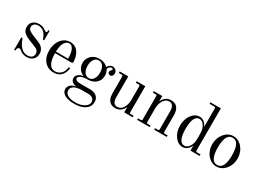

<svg xmlns="http://www.w3.org/2000/svg" viewBox="-30 -1554 3575 2638"><g transform="rotate(30 1757.0 -235.0)"><path d="M60.1 -186H78.1Q82 -177.2 89.1 -161.1Q96.2 -145 102.3 -131.8Q108.4 -118.7 115.2 -106.9Q168.5 -12.2 254.9 -12.2Q300.3 -12.2 323.2 -33.4Q346.2 -54.7 346.2 -88.9Q346.2 -141.1 282.2 -167L168 -212.9Q113.8 -234.9 82.8 -266.1Q51.8 -297.4 51.8 -345.2Q51.8 -405.8 89.8 -436.8Q127.9 -467.8 186 -467.8Q239.7 -467.8 283.2 -436Q304.7 -419.9 315.9 -419.9Q330.6 -419.9 332 -438L334 -458H352.1V-306.2H334L319.8 -340.8Q307.6 -371.1 290 -392.6Q272.5 -414.1 253.4 -424.6Q234.4 -435.1 217.8 -439.5Q201.2 -443.8 185.1 -443.8Q147.9 -443.8 124 -425.3Q100.1 -406.7 100.1 -374Q100.1 -345.2 123.3 -326.7Q146.5 -308.1 188 -291L289.1 -250Q391.1 -208 391.1 -116.2Q391.1 -53.7 352.5 -20.8Q314 12.2 253.9 12.2Q228 12.2 205.8 5.6Q183.6 -1 173.6 -7.3Q163.6 -13.7 148.9 -24.9Q147.9 -25.4 144.5 -28.1Q141.1 -30.8 140.1 -31.5Q139.2 -32.2 136 -34.2Q132.8 -36.1 131.6 -36.9Q130.4 -37.6 127.7 -38.8Q125 -40 123.3 -40.5Q121.6 -41 119.4 -41.5Q117.2 -42 115.2 -42Q101.6 -42 93 -32.7Q84.5 -23.4 82 -7.8L79.1 12.2H60.1Z M672.4 -443.8Q639.2 -443.8 615.2 -416Q591.3 -388.2 580.6 -346.2Q569.8 -304.2 569.8 -253.9H763.7Q763.7 -290.5 759.3 -322.3Q754.9 -354 744.9 -382.3Q734.9 -410.6 716.3 -427.2Q697.8 -443.8 672.4 -443.8ZM678.7 -467.8Q714.8 -467.8 744.6 -453.9Q774.4 -439.9 793.5 -417.7Q812.5 -395.5 825.4 -366.5Q838.4 -337.4 844 -309.1Q849.6 -280.8 849.6 -252.9Q849.6 -238.8 844.2 -234.4Q838.9 -230 818.4 -230H569.8Q569.8 -182.1 576.4 -144Q583 -106 596.9 -75.7Q610.8 -45.4 635.5 -28.8Q660.2 -12.2 693.4 -12.2Q715.8 -12.2 737.1 -20Q758.3 -27.8 778.1 -43.7Q797.9 -59.6 811.8 -88.6Q825.7 -117.7 829.6 -155.8H853.5Q847.2 -83 804.2 -35.4Q761.2 12.2 683.6 12.2Q594.2 12.2 537.8 -51.8Q481.4 -115.7 481.4 -221.2Q481.4 -290 506.1 -346.2Q530.8 -402.3 575.9 -435.1Q621.1 -467.8 678.7 -467.8Z M1213.9 -404.3Q1188 -443.8 1141.6 -443.8Q1095.2 -443.8 1069.3 -404.3Q1043.5 -364.7 1043.5 -304.2Q1043.5 -243.7 1069.3 -203.9Q1095.2 -164.1 1141.6 -164.1Q1188 -164.1 1213.9 -203.9Q1239.7 -243.7 1239.7 -304.2Q1239.7 -364.7 1213.9 -404.3ZM1056.6 22Q1016.1 19 987.8 -2.7Q959.5 -24.4 959.5 -60.1Q959.5 -97.7 990.7 -122.1Q1022 -146.5 1069.3 -151.9Q1019 -170.9 991.2 -211.9Q963.4 -252.9 963.4 -304.2Q963.4 -374 1012.7 -420.9Q1062 -467.8 1141.6 -467.8Q1223.6 -467.8 1276.4 -415Q1284.2 -440.4 1305.2 -454.1Q1326.2 -467.8 1349.6 -467.8Q1378.9 -467.8 1400.1 -447.5Q1421.4 -427.2 1421.4 -396Q1421.4 -372.1 1408.9 -356.9Q1396.5 -341.8 1377.4 -341.8Q1361.3 -341.8 1350.3 -352.8Q1339.4 -363.8 1339.4 -379.9Q1339.4 -394.5 1353.5 -408Q1367.7 -421.4 1367.7 -428.2Q1367.7 -435.1 1361.1 -439.5Q1354.5 -443.8 1343.8 -443.8Q1324.2 -443.8 1309.6 -428.5Q1294.9 -413.1 1293.5 -394Q1319.3 -351.6 1319.3 -304.2Q1319.3 -230 1268.3 -185.1Q1217.3 -140.1 1141.6 -140.1Q1103 -140.1 1071.3 -133.5Q1039.6 -127 1019.5 -113Q999.5 -99.1 999.5 -80.1Q999.5 -40 1083.5 -40H1227.5Q1299.8 -40 1338.6 -8.3Q1377.4 23.4 1377.4 81.1Q1377.4 155.3 1314.5 198.7Q1251.5 242.2 1142.6 242.2Q1085.4 242.2 1040.3 230.2Q995.1 218.3 966.3 191.7Q937.5 165 937.5 127Q937.5 83 972.2 54.9Q1006.8 26.9 1056.6 22ZM1145.5 217.8Q1231 217.8 1286.4 184.1Q1341.8 150.4 1341.8 102.1Q1341.8 71.3 1317.1 48.6Q1292.5 25.9 1240.7 25.9H1147.5Q1117.7 25.9 1090.8 30.3Q1064 34.7 1038.1 44.7Q1012.2 54.7 996.8 74Q981.4 93.3 981.4 120.1Q981.4 167 1027.6 192.4Q1073.7 217.8 1145.5 217.8Z M1935.1 0H1799.3V-85.9Q1756.3 12.2 1661.1 12.2Q1631.3 12.2 1607.7 2.7Q1584 -6.8 1569.6 -22Q1555.2 -37.1 1545.9 -57.6Q1536.6 -78.1 1533 -98.6Q1529.3 -119.1 1529.3 -141.1V-410.2Q1529.3 -422.4 1524.4 -427.2Q1519.5 -432.1 1507.3 -432.1H1465.3V-456.1H1601.1V-122.1Q1601.1 -102.5 1604.5 -85.4Q1607.9 -68.4 1616 -52Q1624 -35.6 1639.6 -25.9Q1655.3 -16.1 1677.2 -16.1Q1730.5 -16.1 1764.9 -68.8Q1799.3 -121.6 1799.3 -200.2V-410.2Q1799.3 -422.4 1794.4 -427.2Q1789.6 -432.1 1777.3 -432.1H1734.9V-456.1H1871.1V-45.9Q1871.1 -33.7 1876 -28.8Q1880.9 -23.9 1893.1 -23.9H1935.1Z M2004.9 -456.1H2140.6V-370.1Q2183.6 -467.8 2278.8 -467.8Q2315.9 -467.8 2343 -453.9Q2370.1 -439.9 2384 -416.7Q2397.9 -393.6 2404.3 -368.4Q2410.6 -343.3 2410.6 -314.9V-45.9Q2410.6 -33.7 2415.5 -28.8Q2420.4 -23.9 2432.6 -23.9H2474.6V0H2274.9V-23.9H2316.9Q2329.1 -23.9 2334 -28.8Q2338.9 -33.7 2338.9 -45.9V-334Q2338.9 -353.5 2335.4 -370.6Q2332 -387.7 2324 -404.1Q2315.9 -420.4 2300.3 -430.2Q2284.7 -439.9 2262.7 -439.9Q2209.5 -439.9 2175 -387.2Q2140.6 -334.5 2140.6 -255.9V-45.9Q2140.6 -33.7 2145.5 -28.8Q2150.4 -23.9 2162.6 -23.9H2204.6V0H2004.9V-23.9H2046.9Q2059.1 -23.9 2064 -28.8Q2068.8 -33.7 2068.8 -45.9V-410.2Q2068.8 -422.4 2064 -427.2Q2059.1 -432.1 2046.9 -432.1H2004.9Z M2741.2 -439.9Q2691.9 -439.9 2667.2 -385Q2642.6 -330.1 2642.6 -228Q2642.6 -126 2667.2 -71Q2691.9 -16.1 2741.2 -16.1Q2787.6 -16.1 2819.1 -64.5Q2850.6 -112.8 2850.6 -182.1V-273.9Q2850.6 -343.3 2819.1 -391.6Q2787.6 -439.9 2741.2 -439.9ZM2850.6 -377V-666Q2850.6 -678.2 2845.5 -683.1Q2840.3 -688 2828.1 -688H2756.3V-711.9H2922.4V-45.9Q2922.4 -33.7 2927.2 -28.8Q2932.1 -23.9 2944.3 -23.9H2996.6V0H2850.6V-80.1Q2835.4 -41 2803.2 -14.4Q2771 12.2 2730.5 12.2Q2657.7 12.2 2606 -57.4Q2554.2 -127 2554.2 -228Q2554.2 -329.1 2606 -398.4Q2657.7 -467.8 2730.5 -467.8Q2807.1 -467.8 2850.6 -377Z M3377.9 -228Q3377.9 -443.8 3266.1 -443.8Q3154.3 -443.8 3154.3 -228Q3154.3 -12.2 3266.1 -12.2Q3377.9 -12.2 3377.9 -228ZM3466.3 -228Q3466.3 -163.1 3439.7 -107.9Q3413.1 -52.7 3366.9 -20.3Q3320.8 12.2 3266.1 12.2Q3211.4 12.2 3165.3 -20.3Q3119.1 -52.7 3092.5 -107.9Q3065.9 -163.1 3065.9 -228Q3065.9 -327.1 3124.3 -397.5Q3182.6 -467.8 3266.1 -467.8Q3349.6 -467.8 3408 -397.5Q3466.3 -327.1 3466.3 -228Z"/></g></svg>

Font: Flanker Steampunk
Style: Regular
Weight: 400
Designer: Alexey Kryukov, Leonardo Di Lena
Foundry: Alexey Kryukov, Leonardo Di Lena
Version: 1.210